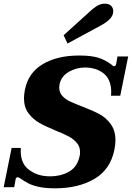

<svg xmlns="http://www.w3.org/2000/svg" viewBox="-23 -1011 715 1041"><path d="M322 -820 468 -952Q481 -965 501.5 -978Q522 -991 544 -991Q568 -991 579.5 -979.5Q591 -968 591 -950Q591 -928 573.5 -909Q556 -890 522 -872L343 -775ZM82 -47Q77 -50 71 -50Q69 -50 66 -47.5Q63 -45 62 -41L54 4H-3L40 -209H90Q84 -130 131.5 -92.5Q179 -55 247 -55Q308 -55 352.5 -81Q397 -107 409 -166Q411 -174 411 -187Q411 -216 393.5 -236.5Q376 -257 350 -271Q324 -285 279 -303Q223 -326 189 -345.5Q155 -365 131 -397.5Q107 -430 107 -479Q107 -497 112 -524Q130 -616 208.5 -663Q287 -710 407 -710Q473 -710 511.5 -697.5Q550 -685 581 -661Q582 -660 587 -656Q592 -652 597 -652Q604 -652 607 -665L614 -705H672L629 -492H579Q580 -499 580 -511Q580 -580 539.5 -612.5Q499 -645 437 -645Q392 -645 351 -622Q310 -599 300 -555Q298 -541 298 -537Q298 -510 314.5 -491.5Q331 -473 355.5 -461.5Q380 -450 424 -433Q481 -411 516.5 -392Q552 -373 577.5 -338Q603 -303 603 -250Q603 -227 597 -198Q575 -91 488 -40.5Q401 10 276 10Q223 10 187 2Q151 -6 129.5 -17.5Q108 -29 82 -47Z"/></svg>

Font: Taviraj
Style: Bold Italic
Weight: 700
Italic angle: -12°
Designer: Katatrad Team
Foundry: CadsonDemak
Version: Version 1.001